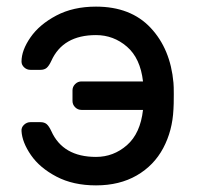

<svg xmlns="http://www.w3.org/2000/svg" viewBox="-20 -550 595 580"><path d="M226 -218Q215 -218 207 -226Q199 -234 199 -245V-277Q199 -288 207 -296Q215 -304 226 -304H412Q404 -374 363.5 -409Q323 -444 270 -444Q170 -444 135 -366Q128 -351 121 -345Q114 -339 102 -339H72Q61 -339 53 -346.5Q45 -354 45 -364Q45 -398 72 -437Q99 -476 150 -503Q201 -530 270 -530Q375 -530 435 -466Q495 -402 504 -300Q505 -290 505 -266Q505 -232 504 -220Q501 -155 473 -102.5Q445 -50 393 -20Q341 10 270 10Q201 10 150.5 -16.5Q100 -43 73.5 -81.5Q47 -120 45 -154Q44 -165 52.5 -173Q61 -181 72 -181H102Q114 -181 121 -175Q128 -169 135 -154Q170 -76 270 -76Q323 -76 363.5 -111.5Q404 -147 412 -218Z"/></svg>

Font: Contemporary
Style: Regular
Weight: 400
Designer: Victor Tran
Foundry: Victor Tran
Version: Version 1.100